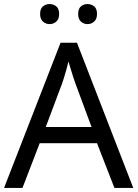

<svg xmlns="http://www.w3.org/2000/svg" viewBox="-20 -994 679 948"><path d="M545 -66 459 -287H176L91 -66H0L279 -783H360L638 -66ZM352 -583Q349 -591 342 -612Q335 -633 328.5 -655.5Q322 -678 318 -690Q313 -670 307.5 -649.5Q302 -629 296.5 -612Q291 -595 287 -583L206 -367H432ZM178 -925Q178 -951 192 -962.5Q206 -974 225 -974Q244 -974 258 -962.5Q272 -951 272 -925Q272 -900 258 -887.5Q244 -875 225 -875Q206 -875 192 -887.5Q178 -900 178 -925ZM366 -925Q366 -951 379.5 -962.5Q393 -974 412 -974Q431 -974 445 -962.5Q459 -951 459 -925Q459 -900 445 -887.5Q431 -875 412 -875Q393 -875 379.5 -887.5Q366 -900 366 -925Z"/></svg>

Font: Noto Sans Malayalam UI
Style: Regular
Weight: 400
Designer: Jelle Bosma - Monotype Design Team
Foundry: Monotype Imaging Inc.
Version: Version 2.104